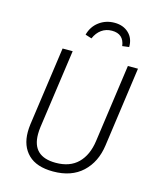

<svg xmlns="http://www.w3.org/2000/svg" viewBox="-132 -998 914 1102"><g transform="rotate(15 325.0 -447.0)"><path d="M542 -212Q528 -110 463 -49.5Q398 11 289 11Q191 11 141 -38Q91 -87 91 -171Q91 -192 94 -216L160 -685H220L154 -217Q151 -195 151 -174Q151 -41 291 -41Q375 -41 423 -88.5Q471 -136 483 -221L548 -685H608ZM267 -796Q280 -846 319.5 -875.5Q359 -905 411 -905Q463 -905 495.5 -874Q528 -843 527 -792L487 -787Q478 -857 408 -857Q373 -857 346.5 -838Q320 -819 305 -784Z"/></g></svg>

Font: Fira Sans Light
Style: Italic
Weight: 300
Italic angle: -8°
Designer: bBox Type GmbH & Carrois Corporate GbR & Edenspiekermann AG
Foundry: bBox Type GmbH & Carrois Corporate GbR & Edenspiekermann AG
Version: Version 4.301